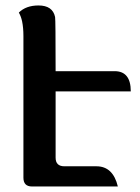

<svg xmlns="http://www.w3.org/2000/svg" viewBox="-20 -676 506 696"><path d="M64.9 -31.7V-545.4Q64.9 -575.7 60.1 -598.6Q56.2 -616.7 48.3 -630.4Q74.2 -656.2 119.6 -656.2Q170.9 -656.2 179.7 -614.3Q181.6 -605.5 181.6 -418H395.5Q454.1 -418 454.1 -344.7H181.6V-104.5Q181.6 -73.2 213.4 -73.2H329.6Q389.6 -73.2 407.2 0H96.2Q64.9 0 64.9 -31.7Z"/></svg>

Font: Bainsley
Style: Bold
Weight: 700
Designer: Paul James MIller
Foundry: High-Logic / Made with FontCreator
Version: Version 1.411;March 28, 2021;FontCreator 13.0.0.2683 64-bit